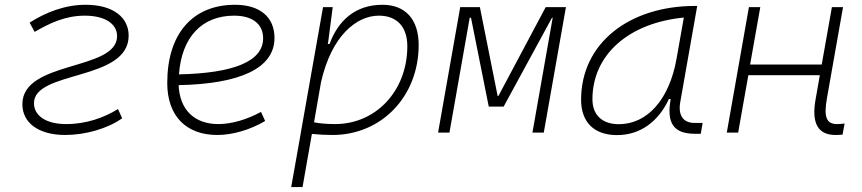

<svg xmlns="http://www.w3.org/2000/svg" viewBox="-20 -547 3556 792"><path d="M249 9.8C331.1 9.8 423.8 -16.1 483.9 -59.1L466.8 -97.2C409.2 -62 336.9 -35.2 252.9 -35.2C165.5 -35.2 120.1 -72.8 120.1 -121.1C120.1 -257.8 510.7 -211.4 510.7 -399.9C510.7 -475.1 447.3 -527.3 333 -527.3C247.1 -527.3 168 -495.6 102.1 -453.6L123 -415.5C183.6 -450.7 249 -482.4 329.6 -482.4C411.1 -482.4 462.9 -450.2 462.9 -397.9C462.9 -253.4 72.3 -298.8 72.3 -117.2C72.3 -40.5 138.7 9.8 249 9.8Z M880.9 -35.2C781.2 -35.2 721.2 -94.7 716.8 -195.8C965.8 -200.7 1112.3 -263.2 1112.3 -390.6C1112.3 -476.6 1051.8 -527.3 949.7 -527.3C773.9 -527.3 669.9 -407.2 669.9 -204.6C669.9 -69.8 746.6 9.8 876.5 9.8C939.9 9.8 1012.7 -11.7 1073.7 -47.9L1056.6 -85.4C999 -53.7 934.6 -35.2 880.9 -35.2ZM718.3 -240.2C729 -393.1 812.5 -482.4 945.8 -482.4C1022 -482.4 1065.4 -447.3 1065.4 -389.2C1065.4 -293 942.4 -245.1 718.3 -240.2Z M1228 224.6 1266.6 5.4C1294.9 8.3 1323.2 9.8 1351.6 9.8C1554.2 9.8 1707 -149.9 1707 -361.3C1707 -467.3 1652.3 -527.3 1557.6 -527.3C1444.3 -527.3 1374.5 -460.9 1339.4 -365.7H1332L1334 -375.5L1352.5 -517.6H1312.5L1221.2 -1.5L1220.2 -0.5C1220.7 -0.5 1220.7 -0.5 1221.2 -0.5L1181.2 224.6ZM1275.4 -42.5 1304.2 -208C1347.7 -399.9 1450.7 -482.4 1543 -482.4C1617.2 -482.4 1660.2 -436.5 1660.2 -356.4C1660.2 -173.3 1531.7 -35.2 1362.3 -35.2C1327.1 -35.2 1296.4 -38.1 1275.4 -42.5Z M1787.1 0H1834L1917.5 -473.6H1922.9L1996.1 -107.4H2057.6L2256.8 -473.6H2259.8L2176.3 0H2223.1L2314.5 -517.6H2231L2036.1 -151.4H2032.7L1959.5 -517.6H1878.4Z M2525.4 10.3C2618.7 10.3 2694.8 -43 2739.3 -138.7H2746.6C2729 -39.6 2757.3 4.9 2847.7 4.9H2870.6L2878.4 -40H2844.2C2797.9 -40 2776.4 -71.8 2786.1 -126L2856 -522.5H2847.2C2577.1 -522.5 2377 -370.1 2377 -135.3C2377 -43 2430.7 10.3 2525.4 10.3ZM2532.7 -34.7C2464.4 -34.7 2423.8 -72.3 2423.8 -137.7C2423.8 -319.3 2570.8 -452.1 2800.8 -474.6L2771 -306.2C2740.7 -132.8 2647.5 -34.7 2532.7 -34.7Z M2978 0H3024.9L3066.9 -236.8H3361.8L3344.2 -136.7C3326.2 -35.6 3356.4 9.8 3426.3 9.8C3436.5 9.8 3446.3 9.3 3455.6 8.3L3463.9 -37.6C3453.6 -36.1 3443.4 -35.2 3432.6 -35.2C3387.2 -35.2 3377.9 -67.4 3391.1 -141.6L3457.5 -517.6H3411.6L3369.6 -280.8H3074.2L3116.2 -517.6H3069.3Z"/></svg>

Font: Cascadia Code PL ExtraLight
Style: Italic
Weight: 200
Italic angle: -10°
Monospace: yes
Designer: Aaron Bell
Foundry: Saja Typeworks
Version: Version 2404.023